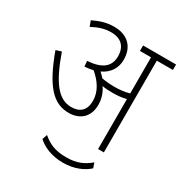

<svg xmlns="http://www.w3.org/2000/svg" viewBox="-183 -767 1008 1064"><g transform="rotate(30 321.0 -234.5)"><path d="M381 -213C381 -252 369 -286 349 -315C369 -311 392 -310 414 -310C443 -310 473 -312 502 -320V0H539V-587H642V-622H431V-587H502V-356C470 -347 438 -344 407 -344C383 -344 355 -346 327 -351C318 -361 309 -370 299 -379C350 -403 378 -445 378 -500C378 -582 327 -632 242 -632C192 -632 154 -619 110 -598L123 -563C164 -585 200 -597 242 -597C305 -597 341 -563 341 -500C341 -436 300 -399 205 -393L208 -358C227 -359 245 -362 262 -366C310 -326 344 -276 344 -217C344 -152 307 -127 256 -127C171 -127 115 -206 58 -368L23 -357C94 -163 161 -92 260 -92C324 -92 381 -128 381 -213ZM370 163C445 163 499 136 532 106L521 74C481 108 439 128 370 128C300 128 258 108 218 74L207 106C240 136 295 163 370 163Z"/></g></svg>

Font: Noto Sans SemiCondensed ExtraLight
Style: Italic
Weight: 200
Width: 4
Italic angle: -12°
Designer: Monotype Design Team
Foundry: Monotype Imaging Inc.
Version: Version 2.013